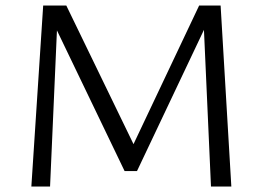

<svg xmlns="http://www.w3.org/2000/svg" viewBox="-20 -678 955 698"><path d="M747 0 719 -624 753 -636 478 -56H433L168 -607L169 -658H221L477 -130H454L704 -658H782L821 0ZM94 0 137 -658H191L162 0Z"/></svg>

Font: Ysabeau
Style: Bold
Weight: 700
Designer: Christian Thalmann (Catharsis Fonts)
Version: Version 2.000;gftools[0.9.27.dev2+g8671c4b]